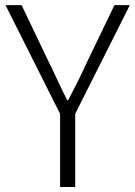

<svg xmlns="http://www.w3.org/2000/svg" viewBox="-20 -749 542 769"><path d="M220.7 0V-293L2 -728.5H66.4L172.9 -505.9Q185.5 -481.4 208 -432.6Q234.4 -376 249 -347.7H252.9Q302.7 -442.4 331.1 -505.9L438.5 -728.5H500L281.2 -293V0Z"/></svg>

Font: Taipei Sans TC Beta Light
Style: Regular
Weight: 300
Designer: JT Foundry
Foundry: JT Foundry
Version: Version 1.000